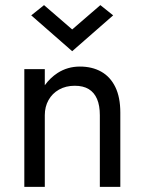

<svg xmlns="http://www.w3.org/2000/svg" viewBox="-20 -730 565 750"><path d="M372 -710 422 -670 262 -530 102 -670 152 -710 262 -615ZM155 0H75V-460H155V-397Q176 -426 205 -445Q244 -470 292 -470Q340 -470 375.5 -450Q411 -430 430.5 -390Q450 -350 450 -290V0H370V-280Q370 -318 359 -343.5Q348 -369 326.5 -382Q305 -395 272 -395Q237 -395 210.5 -380Q184 -365 169.5 -339Q155 -313 155 -280Z"/></svg>

Font: Venryn Sans
Style: Regular
Weight: 400
Designer: Owen Earl, indestructible type* (font) & Cristiano Sobral (main changes)
Version: Version 3.600; ttfautohint (v1.8.3)